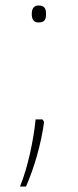

<svg xmlns="http://www.w3.org/2000/svg" viewBox="-20 -552 284 701"><path d="M96 -501C96 -484 101 -470 121 -470C145 -470 148 -484 148 -501C148 -517 145 -532 121 -532C101 -532 96 -517 96 -501ZM135 -116H110C103 -44 82 59 53 129H75C105 60 130 -25 141 -107Z"/></svg>

Font: Noto Sans Sinhala SemiCondensed Thin
Style: Regular
Weight: 100
Width: 4
Designer: Jelle Bosma - Monotype Design Team
Foundry: Monotype Imaging Inc.
Version: Version 2.006